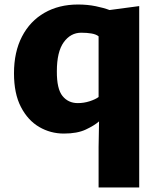

<svg xmlns="http://www.w3.org/2000/svg" viewBox="-20 -584 715 851"><path d="M263 8Q204 8 153.8 -21.2Q103.5 -50.5 72.8 -109.8Q42 -169 42 -259Q42 -353.5 77.5 -422Q113 -490.5 177 -527.2Q241 -564 326 -564Q367.5 -564 404.2 -556.5Q441 -549 465.5 -539.5L597 -557V247H417V68L419 -46Q398 -27.5 360.2 -9.8Q322.5 8 263 8ZM232 -268Q231.5 -190 257 -158.5Q282.5 -127 325 -127Q351.5 -127 377.2 -135.2Q403 -143.5 417 -154V-423Q406 -432 385.8 -435.5Q365.5 -439 340 -439Q293 -439 262.5 -396.8Q232 -354.5 232 -268Z"/></svg>

Font: Merriweather Sans Black
Style: Regular
Weight: 900
Designer: Eben Sorkin
Foundry: Eben Sorkin
Version: Version 1.008; ttfautohint (v1.7.19-72a1) -l 8 -r 50 -G 200 